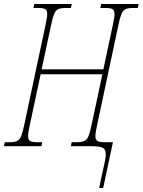

<svg xmlns="http://www.w3.org/2000/svg" viewBox="-43 -734 716 964"><path d="M455 210Q469 140 479 98Q489 56 488 35Q487 14 470.5 7Q454 0 415 0H313L317 -20H342Q367 -20 380.5 -26Q394 -32 401.5 -51Q409 -70 417 -108L471 -361H161L107 -108Q103 -89 100.5 -75Q98 -61 98 -51Q98 -32 108.5 -26Q119 -20 144 -20H169L165 0H-23L-19 -20H4Q29 -20 42.5 -26Q56 -32 63.5 -51Q71 -70 79 -108L185 -606Q189 -626 191.5 -639.5Q194 -653 194 -663Q194 -683 183.5 -688.5Q173 -694 148 -694H125L129 -714H317L313 -694H288Q263 -694 249.5 -688Q236 -682 228.5 -663.5Q221 -645 213 -606L166 -386H476L523 -606Q527 -626 529.5 -639.5Q532 -653 532 -663Q532 -683 521.5 -688.5Q511 -694 486 -694H461L465 -714H653L649 -694H626Q601 -694 587.5 -688Q574 -682 566.5 -663.5Q559 -645 551 -606L445 -108Q441 -89 438.5 -75Q436 -61 436 -51Q436 -32 446.5 -26Q457 -20 482 -20H524L475 210Z"/></svg>

Font: Noto Serif ExtraCondensed Thin
Style: Italic
Weight: 100
Width: 2
Italic angle: -12°
Designer: Monotype Design Team
Foundry: Monotype Imaging Inc.
Version: Version 2.013